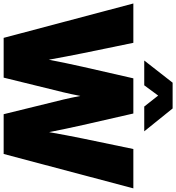

<svg xmlns="http://www.w3.org/2000/svg" viewBox="24 -1012 988 1077"><g transform="rotate(90 518.5 -474.0)"><path d="M192.9 0 0 -727.5H220.7L278.8 -445.3Q288.6 -397.5 297.6 -349.4Q306.6 -301.3 315.4 -253.4Q324.7 -301.3 334.7 -349.4Q344.7 -397.5 355.5 -445.3L419.9 -727.5H617.2L681.6 -445.3Q692.4 -397.5 702.4 -349.9Q712.4 -302.2 721.7 -254.9Q730 -302.2 739 -349.9Q748 -397.5 757.8 -445.3L816.4 -727.5H1037.1L844.2 0H621.1L538.6 -335.9Q533.7 -355 529.1 -378.4Q524.4 -401.9 518.6 -430.2Q512.7 -401.9 508.1 -378.4Q503.4 -355 498.5 -335.9L416 0ZM459 -788.6H320.3V-789.1L444.3 -947.8H588.9L716.8 -789.1V-788.6H578.1L516.6 -866.7Z"/></g></svg>

Font: Inter Display Black
Style: Regular
Weight: 900
Designer: Rasmus Andersson
Foundry: rsms
Version: Version 4.000;git-a52131595